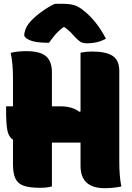

<svg xmlns="http://www.w3.org/2000/svg" viewBox="-20 -977 690 1006"><path d="M12 -420H48V-570Q48 -646 36 -700Q54 -705 76 -707Q98 -709 117 -709Q190 -709 221 -682.5Q252 -656 252 -598V-420H295Q359 -420 396 -391L402 -394V-701Q432 -707 462 -707Q536 -707 570.5 -684Q605 -661 605 -605V-131Q605 -93 607.5 -60.5Q610 -28 616 0Q574 9 529 9Q402 9 402 -108V-230H252V0Q226 7 190 7Q136 7 105 -3.5Q74 -14 61 -41Q48 -68 48 -117V-245Q25 -260 18.5 -294.5Q12 -329 12 -393ZM267 -957H308Q343 -957 367 -950.5Q391 -944 419 -921Q451 -896 481 -858.5Q511 -821 535 -774Q510 -761 486 -755.5Q462 -750 436 -750Q411 -750 397.5 -760.5Q384 -771 373 -783Q363 -795 351 -807Q339 -819 319 -834H311Q282 -811 265 -790Q248 -769 237 -753H231Q167 -753 137 -766Q107 -779 107 -793Q107 -804 112.5 -820.5Q118 -837 130 -853Q153 -882 191 -910.5Q229 -939 267 -957Z"/></svg>

Font: Recursive Sn Csl St Blk
Style: Regular
Weight: 900
Version: Version 1.079;hotconv 1.0.112;makeotfexe 2.5.65598; ttfautoh